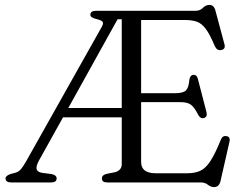

<svg xmlns="http://www.w3.org/2000/svg" viewBox="-20 -744 1016 783"><path d="M476.5 -75V-265.5H237L139.5 -90.5Q127 -67.5 129 -55.5Q131 -43.5 149.5 -39.5L191 -34Q211 -29.5 211 -16.5Q211 0 188.5 0H25Q3 0 2.5 -16.5Q2.5 -27 22 -34L42.5 -39.5Q56.5 -43.5 65.5 -54.2Q74.5 -65 86.5 -86L395 -634.5Q403.5 -649.5 398 -655.5Q392.5 -661.5 376.5 -665.5Q348.5 -671.5 348.5 -683.5Q348.5 -700 371.5 -700H777.5Q796 -700 807.5 -712Q819 -724 834 -724Q852.5 -724 858.5 -701L895.5 -563Q900.5 -543.5 882.5 -540Q865 -536.5 856 -556Q836 -604 819 -626.5Q802 -649 782 -655.8Q762 -662.5 732.5 -662.5H555.5V-364H694.5Q726.5 -364 738 -375Q749.5 -386 752 -417Q754.5 -436.5 767 -438.5Q782.5 -440.5 787 -422L822 -287Q827 -267 811.5 -262.5Q797.5 -259 788.5 -275.5Q773 -306 758.8 -316.8Q744.5 -327.5 716 -327.5H555.5V-83.5Q555.5 -37.5 614.5 -37.5H745Q775 -37.5 796.8 -47.5Q818.5 -57.5 837.8 -86.8Q857 -116 881 -175Q887.5 -191.5 903 -189Q921 -186.5 915.5 -164.5L879 -4.5Q873 19 853 19Q839.5 19 827.8 9.5Q816 0 799 0H417Q395.5 0 395.5 -16.5Q395.5 -30 414.5 -35L445.5 -41Q476.5 -47.5 476.5 -75ZM459.5 -665.5 258.5 -303.5H476.5V-665.5Z"/></svg>

Font: Fraunces 9pt S050 Light
Style: Regular
Weight: 300
Version: Version 1.000; ttfautohint (v1.8.3)